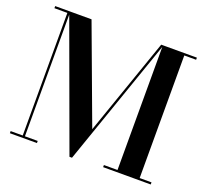

<svg xmlns="http://www.w3.org/2000/svg" viewBox="-129 -904 1140 1067"><g transform="rotate(20 441.0 -370.0)"><path d="M383.5 10 105.5 -750H237.5L450 -177.5L649.5 -750H663L398.5 10ZM112 -750V-12.5H187.5V0H27.5V-12.5H99V-737.5H22.5V-750ZM860.5 -750V-737.5H790.5V-12.5H860.5V0H579V-12.5H659.5V-750Z"/></g></svg>

Font: Bodoni Moda 18pt SemiBold
Style: Regular
Weight: 600
Designer: Owen Earl
Foundry: indestructible type
Version: Version 2.005